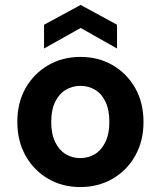

<svg xmlns="http://www.w3.org/2000/svg" viewBox="-20 -744 650 776"><path d="M304 12Q232 12 174.5 -21.5Q117 -55 83.5 -114.5Q50 -174 50 -251Q50 -329 83.5 -388Q117 -447 175 -480.5Q233 -514 305 -514Q378 -514 435.5 -480.5Q493 -447 526.5 -388Q560 -329 560 -251Q560 -174 526.5 -114.5Q493 -55 435 -21.5Q377 12 304 12ZM304 -105Q337 -105 363.5 -121Q390 -137 406 -170Q422 -203 422 -251Q422 -300 406.5 -332.5Q391 -365 364.5 -381Q338 -397 305 -397Q273 -397 246 -381Q219 -365 203 -332.5Q187 -300 187 -251Q187 -203 203 -170Q219 -137 245.5 -121Q272 -105 304 -105ZM158 -548V-644L306 -724L453 -644V-548L306 -631Z"/></svg>

Font: DM Sans 16pt
Style: Bold
Weight: 700
Version: Version 4.004;gftools[0.9.30]